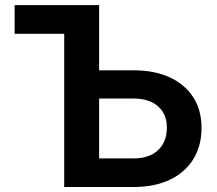

<svg xmlns="http://www.w3.org/2000/svg" viewBox="-20 -748 868 768"><path d="M38.6 -612.8V-727.5H292.5V-612.8ZM328.6 -466.8H513.7Q597.7 -466.8 658.7 -438.7Q719.7 -410.6 752.9 -359.1Q786.1 -307.6 786.1 -236.8Q786.1 -164.1 752.9 -110.8Q719.7 -57.6 658.9 -28.8Q598.1 0 513.7 0H236.8V-727.5H376.5V-114.3H513.7Q576.7 -114.3 612.1 -147.2Q647.5 -180.2 647.5 -238.3Q647.5 -274.4 631.3 -300.3Q615.2 -326.2 585.4 -340.1Q555.7 -354 513.7 -354H328.6Z"/></svg>

Font: Inter
Style: 650
Weight: 650
Designer: Rasmus Andersson
Foundry: rsms
Version: Version 4.001;git-66647c0bb